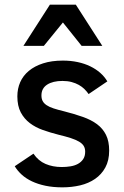

<svg xmlns="http://www.w3.org/2000/svg" viewBox="-20 -786 532 821"><path d="M446.8 -142.1Q446.8 -99.6 430.4 -69.8Q414.1 -40 386.5 -21Q358.9 -2 322.8 6.6Q286.6 15.1 247.1 15.1Q207 15.1 174.6 8.3Q142.1 1.5 116.7 -10.5Q91.3 -22.5 73 -39.1Q54.7 -55.7 43 -75.2L123 -128.9Q144 -98.1 174.8 -85Q205.6 -71.8 244.1 -71.8Q263.2 -71.8 281.2 -74.7Q299.3 -77.6 313.2 -85.2Q327.1 -92.8 335.7 -105.5Q344.2 -118.2 344.2 -137.2Q344.2 -151.9 337.9 -162.1Q331.5 -172.4 317.9 -180.4Q304.2 -188.5 282.5 -195.6Q260.7 -202.6 230 -210Q195.3 -218.8 163.6 -230Q131.8 -241.2 107.7 -259.5Q83.5 -277.8 68.8 -305.4Q54.2 -333 54.2 -374Q54.2 -406.7 66.4 -434.6Q78.6 -462.4 103.3 -482.9Q127.9 -503.4 164.3 -515.1Q200.7 -526.9 249 -526.9Q282.7 -526.9 312.3 -520.5Q341.8 -514.2 366 -502.4Q390.1 -490.7 408.7 -474.4Q427.2 -458 439 -438L358.9 -383.8Q351.6 -394.5 341.3 -404.8Q331.1 -415 317.1 -422.9Q303.2 -430.7 285.9 -435.3Q268.6 -439.9 247.1 -439.9Q206.1 -439.9 181.6 -424.1Q157.2 -408.2 157.2 -377.9Q157.2 -363.8 162.4 -354Q167.5 -344.2 179 -336.4Q190.4 -328.6 209 -322.5Q227.5 -316.4 253.9 -310.1Q298.3 -298.8 334.2 -286.1Q370.1 -273.4 395 -254.9Q419.9 -236.3 433.3 -209.2Q446.8 -182.1 446.8 -142.1ZM329.1 -589.8 249 -689.9 167.5 -589.8H80.1L193.4 -766.1H304.2L417.5 -589.8Z"/></svg>

Font: Lorenzo Sans Medium
Style: Regular
Weight: 500
Foundry: Intel Corporation
Version: Version 1.00; ttfautohint (v1.5)